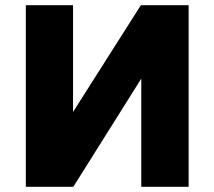

<svg xmlns="http://www.w3.org/2000/svg" viewBox="-20 -720 826 740"><path d="M79.5 0V-700H261.5V-288.5L523 -700H707V0H524.5V-417L262.5 0Z"/></svg>

Font: Geologica Cursive ExtraBold
Style: Regular
Weight: 800
Designer: Sindre Bremnes, Frode Helland
Foundry: Monokrom Skriftforlag AS
Version: Version 1.010;gftools[0.9.28]